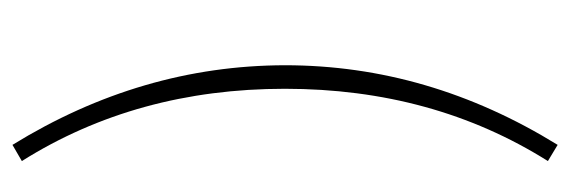

<svg xmlns="http://www.w3.org/2000/svg" viewBox="-334 -438 946 319"><g transform="rotate(90 139.5 -278.0)"><path d="M247.1 159.2 220.2 174.8Q88.4 -39.1 87.9 -277.8Q87.9 -516.6 220.2 -731L247.1 -714.8Q127 -523.9 127 -277.8Q127 -31.7 247.1 159.2Z"/></g></svg>

Font: SourceSansPro-Light
Style: Regular
Weight: 300
Designer: Paul D. Hunt
Foundry: Adobe Systems Incorporated
Version: Version 2.020;PS 2.0;hotconv 1.0.86;makeotf.lib2.5.63406